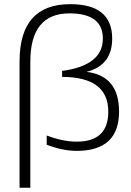

<svg xmlns="http://www.w3.org/2000/svg" viewBox="-20 -718 624 915"><path d="M73.2 176.8V-425.3Q73.2 -698.2 314.5 -698.2Q514.6 -698.2 514.6 -534.2Q514.6 -406.2 392.1 -375.5Q547.4 -357.4 547.4 -186Q547.4 1 345.2 1Q278.8 1 202.6 -28.3V-72.3Q279.3 -43 346.2 -43Q496.1 -43 496.1 -186Q496.1 -351.1 275.9 -351.6V-379.9Q470.2 -406.2 470.2 -534.2Q470.2 -654.3 311 -654.3Q124.5 -654.3 124.5 -423.8V176.8Z"/></svg>

Font: Voltera Light
Style: Light
Weight: 300
Designer: Bernd Montag
Version: Version 1.301